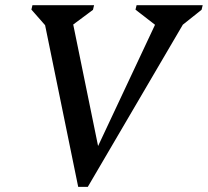

<svg xmlns="http://www.w3.org/2000/svg" viewBox="-20 -710 804 743"><path d="M282.6 13.1 144.1 -663.4 176.9 -587 101.5 -672.9 105.6 -690H344.1L339.8 -671.9L231.6 -591.5L253.2 -664.8L369.6 -95.8H336.5L600.7 -658.4L609.1 -591.5L504.3 -672.7L508.6 -690H764.4L760 -672.1L655.1 -588.7L713.9 -659.5L319.8 13.1Z"/></svg>

Font: Platypi Light
Style: Italic
Weight: 300
Italic angle: -13°
Designer: David Sargent
Foundry: Bolt Cutter Type
Version: Version 1.200